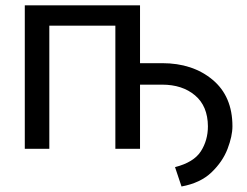

<svg xmlns="http://www.w3.org/2000/svg" viewBox="-20 -548 909 707"><path d="M443.8 -236.3V-315.4H577.1Q689.5 -315.4 762.7 -254.4Q835.9 -193.4 835.9 -83Q835.9 -46.9 817.9 0.2Q799.8 47.4 758.8 86.7Q717.8 126 648.4 138.7L624.5 67.4Q693.4 49.8 719.5 9.3Q745.6 -31.2 745.6 -83Q745.1 -157.2 698.2 -196.8Q651.4 -236.3 577.1 -236.3ZM415.5 -528.3V-453.6H148.4V-528.3ZM161.6 -528.3V0H71.3V-528.3ZM495.6 -528.3V0H404.8V-528.3Z"/></svg>

Font: RobotoDEMO
Style: Regular
Weight: 400
Designer: Christian Robertson
Foundry: Google
Version: Version 2.136